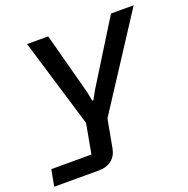

<svg xmlns="http://www.w3.org/2000/svg" viewBox="-163 -646 912 931"><g transform="rotate(-20 292.5 -180.5)"><path d="M-39 167 -23 82H184L212 -71L74 -528H183L268 -209L277 -162H283L309 -209L507 -528H624L317 -56L290 90Q283 127 257 147Q231 167 193 167Z"/></g></svg>

Font: Hubot Sans Medium
Style: Italic
Weight: 500
Italic angle: -10°
Designer: Deni Anggara
Foundry: GitHub
Version: Version 1.001; ttfautohint (v1.8.4.7-5d5b);gftools[0.9.31]